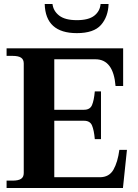

<svg xmlns="http://www.w3.org/2000/svg" viewBox="-20 -942 689 962"><path d="M204 -922H243Q247 -887 276.5 -864Q306 -841 365 -841Q424 -841 452.5 -863.5Q481 -886 484 -922H524Q522 -858 486 -817Q450 -776 365 -776Q208 -776 204 -922ZM616 -191 596 0H13V-37H43Q72 -37 85.5 -46Q99 -55 99 -75V-624Q99 -644 85.5 -653Q72 -662 43 -662H13V-700H597V-511H559Q548 -645 458 -645H252V-392H401Q431 -392 441 -415.5Q451 -439 455 -484H486V-245H455Q451 -290 441 -313.5Q431 -337 401 -337H252V-54H480Q527 -54 548.5 -92Q570 -130 578 -191Z"/></svg>

Font: Taviraj SemiBold
Style: Regular
Weight: 600
Designer: Katatrad Team
Foundry: CadsonDemak
Version: Version 1.001